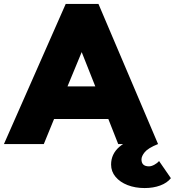

<svg xmlns="http://www.w3.org/2000/svg" viewBox="-59 -730 886 973"><path d="M-39 0 274 -710H440L742 0H540L490 -127H215L163 0ZM283 -292H424L355 -466ZM674 223Q626 223 587.5 208Q549 193 526.5 166Q504 139 504 104Q504 -2 669 -41L742 0Q692 20 675 40.5Q658 61 658 78Q658 113 696 113Q708 113 723 105Q738 97 747 86L807 173Q788 197 753 210Q718 223 674 223Z"/></svg>

Font: Livvic Black
Style: Regular
Weight: 900
Designer: Jacques Le Bailly, Baron von Fonthausen
Version: Version 1.001; ttfautohint (v1.8.2)